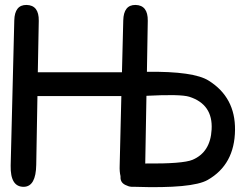

<svg xmlns="http://www.w3.org/2000/svg" viewBox="-20 -754 1017 781"><path d="M531.2 -733.9Q482.9 -734.4 481.4 -670.9L476.1 -460H133.8L137.7 -669.4Q138.7 -732.9 87.9 -733.9Q39.6 -734.4 38.1 -670.9L23.4 -80.6Q21.5 7.3 77.6 5.9Q126 4.4 127.4 -83.5L132.3 -363.3H473.6Q470.2 -222.2 466.8 -80.6Q465.8 -55.7 470.2 -37.6Q470.2 -35.6 470.2 -33.7Q469.2 -8.3 496.6 1Q506.8 6.3 521 5.9Q522.9 5.9 524.4 5.9Q526.4 5.9 528.8 5.9Q762.2 13.7 824.7 -22Q934.6 -84.5 936 -225.6Q937.5 -357.9 829.1 -425.8Q768.6 -464.4 577.6 -461.9Q579.1 -565.4 581.1 -669.4Q582 -732.9 531.2 -733.9ZM575.7 -364.3Q714.4 -371.6 750 -360.4Q846.7 -329.6 840.8 -227.1Q835.9 -134.8 763.2 -104Q723.6 -87.4 570.8 -88.9Z"/></svg>

Font: Comic Relief
Style: Regular
Weight: 400
Designer: Jeff Davis
Foundry: Loudifier
Version: Version 1.200; ttfautohint (v1.8.4.7-5d5b)